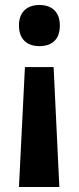

<svg xmlns="http://www.w3.org/2000/svg" viewBox="-20 -565 317 770"><path d="M220 -463C220 -520 185 -545 138 -545C91 -545 56 -519 56 -463C56 -405 91 -380 138 -380C186 -380 220 -404 220 -463ZM80 -296 56 185H218L195 -296Z"/></svg>

Font: Noto Sans Sinhala UI SemiCondensed
Style: Bold
Weight: 700
Width: 4
Designer: Jelle Bosma - Monotype Design Team
Foundry: Monotype Imaging Inc.
Version: Version 2.006